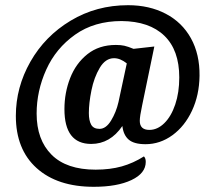

<svg xmlns="http://www.w3.org/2000/svg" viewBox="-20 -621 819 739"><path d="M41 -175Q41 -285 97 -383.5Q153 -482 252 -541.5Q351 -601 473 -601Q555 -601 618 -568Q681 -535 715 -473.5Q749 -412 748 -329Q747 -255 719 -195Q691 -135 643.5 -100.5Q596 -66 540 -66Q496 -66 475.5 -83.5Q455 -101 451 -136Q404 -67 331 -67Q228 -67 228 -201Q228 -264 250 -320.5Q272 -377 316.5 -412.5Q361 -448 426 -448Q445 -448 458.5 -445Q472 -442 494 -433L574 -442L527 -215Q518 -173 518 -156Q518 -121 555 -121Q586 -121 612.5 -147Q639 -173 654.5 -219Q670 -265 670 -323Q670 -428 612.5 -483.5Q555 -539 448 -540Q343 -540 269 -487.5Q195 -435 158 -353Q121 -271 121 -184Q121 -83 178.5 -25.5Q236 32 348 32Q404 32 448.5 19.5Q493 7 534 -19Q541 -12 541 2Q541 46 486 72Q431 98 341 98Q201 98 121 26Q41 -46 41 -175ZM436 -228 468 -377Q443 -397 419 -397Q386 -397 364 -360Q342 -323 332 -273.5Q322 -224 322 -186Q322 -157 331 -141Q340 -125 363 -125Q388 -125 407.5 -157Q427 -189 436 -228Z"/></svg>

Font: Sansita SW
Style: Italic
Weight: 400
Italic angle: -11°
Designer: Pablo Cosgaya
Foundry: Omnibus-Type
Version: Version 1.000